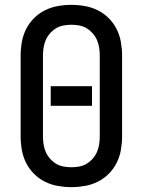

<svg xmlns="http://www.w3.org/2000/svg" viewBox="-20 -763 588 791"><path d="M274 8Q246 8 218 3Q190 -2 165 -14.5Q140 -27 120 -47Q100 -67 87.5 -92Q75 -117 70 -145Q65 -173 65 -201V-534Q65 -562 70 -590Q75 -618 87.5 -643Q100 -668 120 -688Q140 -708 165 -720.5Q190 -733 218 -738Q246 -743 274 -743Q302 -743 330 -738Q358 -733 383 -720.5Q408 -708 428 -688Q448 -668 460.5 -643Q473 -618 478 -590Q483 -562 483 -534V-201Q483 -173 478 -145Q473 -117 460.5 -92Q448 -67 428 -47Q408 -27 383 -14.5Q358 -2 330 3Q302 8 274 8ZM274 -74Q290 -74 306.5 -77Q323 -80 337 -88.5Q351 -97 362 -109.5Q373 -122 379.5 -137Q386 -152 388.5 -168.5Q391 -185 391 -201V-534Q391 -550 388.5 -566.5Q386 -583 379.5 -598Q373 -613 362 -625.5Q351 -638 337 -646.5Q323 -655 306.5 -658Q290 -661 274 -661Q258 -661 241.5 -658Q225 -655 211 -646.5Q197 -638 186 -625.5Q175 -613 168.5 -598Q162 -583 159.5 -566.5Q157 -550 157 -534V-201Q157 -185 159.5 -168.5Q162 -152 168.5 -137Q175 -122 186 -109.5Q197 -97 211 -88.5Q225 -80 241.5 -77Q258 -74 274 -74ZM189 -327V-408H359V-327Z"/></svg>

Font: Iosevka Semi-Condensed Medium
Style: Regular
Weight: 500
Monospace: yes
Designer: Belleve Invis
Foundry: Belleve Invis
Version: Version 27.3.5